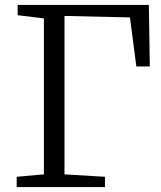

<svg xmlns="http://www.w3.org/2000/svg" viewBox="-20 -763 656 783"><path d="M48 0V-42L159 -52V-688L52 -701V-743H587L591 -492H536L510 -692L243 -698V-52L408 -42V0Z"/></svg>

Font: Merriweather Light
Style: Regular
Weight: 300
Designer: Eben Sorkin
Foundry: Eben Sorkin
Version: Version 2.100